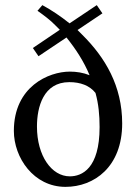

<svg xmlns="http://www.w3.org/2000/svg" viewBox="-20 -718 535 748"><path d="M34 -208C34 -104 111 10 235 10C347 10 456 -68 456 -237C456 -383 390 -494 300 -583L282 -601L379 -666L357 -698L251 -627C216 -655 180 -679 145 -698L126 -676C150 -659 176 -640 197 -618L213 -602L108 -531L130 -499L239 -572C276 -526 307 -478 329 -425C304 -435 278 -439 252 -439C170 -439 34 -381 34 -208ZM252 -31C181 -31 124 -111 124 -225C124 -301 149 -398 250 -398C293 -398 329 -385 352 -356C364 -313 368 -269 368 -223C368 -61 299 -31 252 -31Z"/></svg>

Font: Libertinus Sans
Style: Regular
Weight: 400
Designer: Philipp H. Poll, Khaled Hosny
Foundry: Caleb Maclennan
Version: Version 7.050;RELEASE